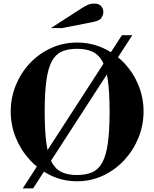

<svg xmlns="http://www.w3.org/2000/svg" viewBox="-20 -1001 863 1074"><path d="M411 13Q333 13 265.5 -19Q198 -51 147.3 -106Q96.6 -161 68.3 -230.8Q40 -300.7 40 -378Q40 -454.7 68.5 -524.4Q97 -594 147.5 -647.5Q198 -701 265.5 -732Q333 -763 411 -763Q489 -763 557 -732Q625 -701 675.5 -647.5Q726 -594 754.5 -524.4Q783 -454.7 783 -378Q783 -300.7 754.7 -230.8Q726.4 -161 675.7 -106Q625 -51 557 -19Q489 13 411 13ZM107 53 662 -804H720L165 53ZM410 -22Q461 -22 496 -37.5Q531 -53 552.3 -92.2Q573.6 -131.3 583.3 -200.3Q593 -269.3 593 -376Q593 -483 583.5 -551.4Q573.9 -619.7 552.5 -658.4Q531 -697 496 -712.5Q461 -728 410.5 -728Q360 -728 325.6 -712.6Q291.1 -697.3 270.3 -659.1Q249.4 -620.9 239.7 -552.5Q230 -484.1 230 -378Q230 -269.2 239.5 -199.6Q249 -130 270.5 -91.5Q292 -53 326.5 -37.5Q361.1 -22 410 -22ZM265 -844 426 -948Q452 -965 469 -973Q486 -981 508 -981Q533 -981 545.5 -967Q558 -953 558 -935Q558 -918 548 -902Q538 -886 505 -879L328 -844Z"/></svg>

Font: Libre Bodoni
Style: Regular
Weight: 400
Designer: Pablo Impallari, Rodrigo Fuenzalida
Foundry: Impallari Type
Version: Version 2.005;gftools[0.9.23]